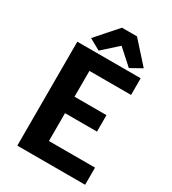

<svg xmlns="http://www.w3.org/2000/svg" viewBox="-226 -1073 1063 1189"><g transform="rotate(30 306.0 -478.5)"><path d="M91.8 0H576.7V-122.6H247.1V-321.8H475.6V-439.5H247.1V-624H544.9V-743.2H91.8ZM233.4 -761.2 341.8 -858.4 449.7 -761.2 530.3 -806.2 395.5 -956.5H288.1L154.3 -805.2Z"/></g></svg>

Font: Merriweather Sans
Style: Bold
Weight: 700
Designer: Eben Sorkin ( eben@eyebytes.com )
Foundry: Eben Sorkin
Version: Version 1.003